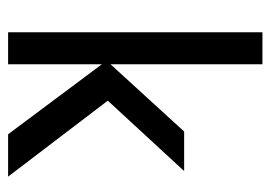

<svg xmlns="http://www.w3.org/2000/svg" viewBox="-117 -551 668 474"><g transform="rotate(90 217.0 -314.0)"><path d="M59.6 0V-627.9H138.7V-252.9L304.7 -434.6H402.3L228.5 -246.1L416 0H311.5L138.7 -231.4V0Z"/></g></svg>

Font: Padauk
Style: Regular
Weight: 400
Designer: Debbi Hosken, Becca Hirsbrunner Spalinger
Foundry: SIL International
Version: Version 5.003